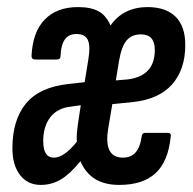

<svg xmlns="http://www.w3.org/2000/svg" viewBox="-20 -516 545 542"><path d="M95 6Q58 6 36.5 -22Q15 -50 15 -97Q15 -177 53 -223.5Q91 -270 174 -279L219 -284L229 -346Q236 -386 228 -403Q220 -420 196 -420Q174 -420 163 -404.5Q152 -389 151 -358Q151 -348 140 -348H80Q69 -348 69 -358Q72 -425 106 -460.5Q140 -496 200 -496Q237 -496 258.5 -484Q280 -472 292 -444Q310 -470 336.5 -483Q363 -496 396 -496Q448 -496 475.5 -469Q503 -442 503 -389Q503 -320 466 -278Q429 -236 356 -228L297 -222L285 -150Q273 -71 327 -71Q350 -71 363 -86Q376 -101 380 -131Q381 -141 390 -141H453Q464 -141 462 -131Q455 -60 419 -27Q383 6 317 6Q275 6 248 -11Q221 -28 207 -61Q178 -25 152 -9.5Q126 6 95 6ZM132 -71Q161 -71 197 -116Q196 -128 197 -140Q198 -152 200 -166L208 -219L180 -215Q142 -211 122 -185Q102 -159 102 -118Q102 -71 132 -71ZM307 -289 342 -292Q379 -297 398 -317.5Q417 -338 417 -375Q417 -419 378 -419Q352 -419 337.5 -402Q323 -385 316 -344Z"/></svg>

Font: Sofia Sans Extra Condensed SemiBold
Style: Italic
Weight: 600
Italic angle: -9°
Designer: Botio Nikoltchev, Ani Petrova
Foundry: lettersoup
Version: Version 4.101